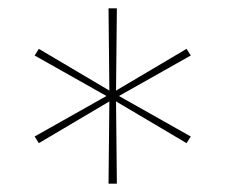

<svg xmlns="http://www.w3.org/2000/svg" viewBox="-20 -703 540 460"><path d="M240 -263 242 -460 73 -360 63 -376 235 -473 63 -570 73 -586 242 -486 240 -683H260L258 -486L427 -586L437 -570L265 -473L437 -376L427 -360L258 -460L260 -263Z"/></svg>

Font: Iosevka SS18 Thin
Style: Regular
Weight: 100
Monospace: yes
Designer: Belleve Invis
Foundry: Belleve Invis
Version: Version 25.1.1; ttfautohint (v1.8.4)